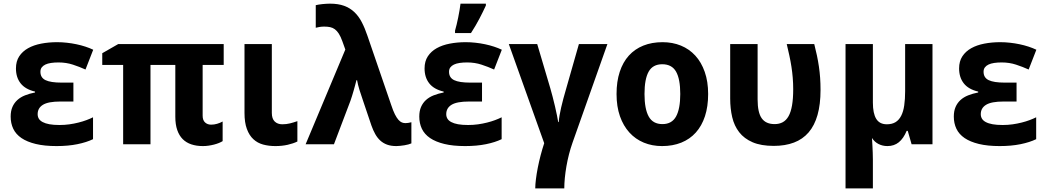

<svg xmlns="http://www.w3.org/2000/svg" viewBox="-20 -786 5703 1046"><path d="M379.9 -335.9V-232.9H309.1Q242.7 -232.9 213.9 -215.1Q185.1 -197.3 185.1 -164.1Q185.1 -150.4 191.4 -139.6Q197.8 -128.9 212.2 -121.1Q226.6 -113.3 249.3 -109.1Q272 -105 304.2 -105Q332 -105 357.9 -108.6Q383.8 -112.3 407.2 -118.2Q430.7 -124 450.9 -131.6Q471.2 -139.2 486.8 -147V-27.8Q451.7 -10.7 401.6 -0.5Q351.6 9.8 288.1 9.8Q222.2 9.8 174.8 -1.7Q127.4 -13.2 96.9 -33.9Q66.4 -54.7 52.2 -84.5Q38.1 -114.3 38.1 -150.9Q38.1 -181.2 47.6 -203.1Q57.1 -225.1 74.5 -241Q91.8 -256.8 116.5 -266.6Q141.1 -276.4 170.9 -282.2V-287.1Q118.2 -299.3 92.5 -331.8Q66.9 -364.3 66.9 -413.1Q66.9 -452.1 84.7 -479.2Q102.5 -506.3 133.1 -523.4Q163.6 -540.5 204.3 -548.3Q245.1 -556.2 291 -556.2Q317.4 -556.2 344.2 -553.2Q371.1 -550.3 396.5 -544.9Q421.9 -539.6 445.1 -532Q468.3 -524.4 487.8 -515.1L445.8 -407.2Q413.6 -421.9 377.2 -433.8Q340.8 -445.8 298.8 -445.8Q276.4 -445.8 258.1 -443.1Q239.7 -440.4 227.1 -434.3Q214.4 -428.2 207.3 -418.7Q200.2 -409.2 200.2 -395Q200.2 -362.8 228 -349.4Q255.9 -335.9 315.9 -335.9Z M1129.9 -106.9Q1147 -106.9 1162.8 -111.6Q1178.7 -116.2 1192.9 -124V-17.1Q1184.1 -11.7 1172.1 -6.8Q1160.2 -2 1145.8 1.7Q1131.3 5.4 1116 7.6Q1100.6 9.8 1085 9.8Q1050.3 9.8 1022.5 0.5Q994.6 -8.8 975.3 -28.1Q956.1 -47.4 945.6 -77.6Q935.1 -107.9 935.1 -149.9V-432.1H799.8V0H650.9V-432.1H537.1V-496.1L624 -545.9H1198.7V-432.1H1084V-155.8Q1084 -130.9 1097.2 -118.9Q1110.4 -106.9 1129.9 -106.9Z M1460.9 -545.9V-170.9Q1460.9 -139.2 1476.6 -124Q1492.2 -108.9 1518.1 -108.9Q1540 -108.9 1559.8 -113.8Q1579.6 -118.7 1600.1 -126V-15.1Q1578.6 -4.4 1547.6 2.7Q1516.6 9.8 1480 9.8Q1444.3 9.8 1413.6 1.5Q1382.8 -6.8 1360.4 -27.6Q1337.9 -48.3 1325 -83.3Q1312 -118.2 1312 -170.9V-545.9Z M1645 0 1861.3 -516.1 1845.2 -561Q1835.9 -586.9 1825.9 -602.5Q1815.9 -618.2 1804.2 -626.7Q1792.5 -635.3 1778.3 -638.2Q1764.2 -641.1 1746.1 -641.1Q1733.4 -641.1 1721.2 -639.2Q1709 -637.2 1700.2 -634.8V-757.8Q1706.5 -759.3 1716.1 -761Q1725.6 -762.7 1736.3 -763.7Q1747.1 -764.6 1757.8 -765.4Q1768.6 -766.1 1777.3 -766.1Q1822.3 -766.1 1854.5 -754.4Q1886.7 -742.7 1910.4 -720.2Q1934.1 -697.8 1950.9 -665.3Q1967.8 -632.8 1981.9 -590.8L2111.3 -213.9Q2121.6 -182.6 2131.3 -163.3Q2141.1 -144 2150.6 -133.3Q2160.2 -122.6 2169.4 -118.9Q2178.7 -115.2 2189 -115.2Q2195.8 -115.2 2204.3 -116.5Q2212.9 -117.7 2221.2 -120.1V-4.9Q2215.3 -2 2205.3 0.7Q2195.3 3.4 2183.6 5.4Q2171.9 7.3 2159.9 8.5Q2147.9 9.8 2139.2 9.8Q2110.4 9.8 2088.9 2Q2067.4 -5.9 2051.5 -20.5Q2035.6 -35.2 2024.2 -55.7Q2012.7 -76.2 2003.9 -101.1L1959 -233.9Q1947.8 -266.1 1938.7 -295.2Q1929.7 -324.2 1925.3 -349.1H1921.9Q1918.5 -335.9 1914.6 -321.3Q1910.6 -306.6 1906.5 -292Q1902.3 -277.3 1897.9 -263.2Q1893.6 -249 1889.2 -236.8L1799.3 0Z M2606 -335.9V-232.9H2535.2Q2468.8 -232.9 2439.9 -215.1Q2411.1 -197.3 2411.1 -164.1Q2411.1 -150.4 2417.5 -139.6Q2423.8 -128.9 2438.2 -121.1Q2452.6 -113.3 2475.3 -109.1Q2498 -105 2530.3 -105Q2558.1 -105 2584 -108.6Q2609.9 -112.3 2633.3 -118.2Q2656.7 -124 2677 -131.6Q2697.3 -139.2 2712.9 -147V-27.8Q2677.7 -10.7 2627.7 -0.5Q2577.6 9.8 2514.2 9.8Q2448.2 9.8 2400.9 -1.7Q2353.5 -13.2 2323 -33.9Q2292.5 -54.7 2278.3 -84.5Q2264.2 -114.3 2264.2 -150.9Q2264.2 -181.2 2273.7 -203.1Q2283.2 -225.1 2300.5 -241Q2317.9 -256.8 2342.5 -266.6Q2367.2 -276.4 2397 -282.2V-287.1Q2344.2 -299.3 2318.6 -331.8Q2293 -364.3 2293 -413.1Q2293 -452.1 2310.8 -479.2Q2328.6 -506.3 2359.1 -523.4Q2389.6 -540.5 2430.4 -548.3Q2471.2 -556.2 2517.1 -556.2Q2543.5 -556.2 2570.3 -553.2Q2597.2 -550.3 2622.6 -544.9Q2647.9 -539.6 2671.1 -532Q2694.3 -524.4 2713.9 -515.1L2671.9 -407.2Q2639.6 -421.9 2603.3 -433.8Q2566.9 -445.8 2524.9 -445.8Q2502.4 -445.8 2484.1 -443.1Q2465.8 -440.4 2453.1 -434.3Q2440.4 -428.2 2433.3 -418.7Q2426.3 -409.2 2426.3 -395Q2426.3 -362.8 2454.1 -349.4Q2481.9 -335.9 2542 -335.9ZM2459 -619.1Q2463.4 -633.8 2467.8 -652.6Q2472.2 -671.4 2476.3 -691.2Q2480.5 -710.9 2483.6 -730.5Q2486.8 -750 2488.8 -766.1H2627V-755.9Q2611.8 -722.7 2591.8 -684.3Q2571.8 -646 2545.9 -606H2459Z M3099.1 -8.8Q3088.4 21.5 3079.8 54.7Q3071.3 87.9 3065.7 120.6Q3060.1 153.3 3057.1 184.1Q3054.2 214.8 3054.2 240.2H2896Q2896 219.7 2899.7 190.2Q2903.3 160.6 2909.9 127.2Q2916.5 93.8 2925.5 59.3Q2934.6 24.9 2944.8 -5.9L2752 -545.9H2906.7L2978 -305.2Q2983.9 -285.2 2990.7 -258.8Q2997.6 -232.4 3003.7 -206.1Q3009.8 -179.7 3014.4 -157Q3019 -134.3 3021 -121.1H3023.9Q3024.9 -136.7 3028.3 -157Q3031.7 -177.2 3037.1 -200.4Q3042.5 -223.6 3049.1 -248.5Q3055.7 -273.4 3063 -297.9L3133.8 -545.9H3289.1Z M3491.2 -273.9Q3491.2 -192.4 3514.2 -151.1Q3537.1 -109.9 3588.9 -109.9Q3640.1 -109.9 3663.1 -151.4Q3686 -192.9 3686 -273.9Q3686 -355.5 3663.1 -395.8Q3640.1 -436 3587.9 -436Q3536.6 -436 3513.9 -395.8Q3491.2 -355.5 3491.2 -273.9ZM3837.9 -273.9Q3837.9 -205.6 3820.6 -152.8Q3803.2 -100.1 3770.8 -64Q3738.3 -27.8 3691.7 -9Q3645 9.8 3586.9 9.8Q3532.7 9.8 3487.3 -9Q3441.9 -27.8 3408.9 -64Q3376 -100.1 3357.4 -152.8Q3338.9 -205.6 3338.9 -273.9Q3338.9 -341.8 3356.2 -394.5Q3373.5 -447.3 3406 -483.2Q3438.5 -519 3484.9 -537.6Q3531.2 -556.2 3589.8 -556.2Q3644 -556.2 3689.5 -537.6Q3734.9 -519 3767.8 -483.2Q3800.8 -447.3 3819.3 -394.5Q3837.9 -341.8 3837.9 -273.9Z M4195.3 8.8Q4126 8.8 4080.1 -11Q4034.2 -30.8 4007.1 -65.7Q3980 -100.6 3969 -147.7Q3958 -194.8 3958 -249V-545.9H4107.4V-244.1Q4107.4 -172.9 4129.9 -141.4Q4152.3 -109.9 4200.2 -109.9Q4225.1 -109.9 4244.1 -120.1Q4263.2 -130.4 4275.9 -152.8Q4288.6 -175.3 4294.9 -211.7Q4301.3 -248 4301.3 -299.8Q4301.3 -332 4298.8 -362.3Q4296.4 -392.6 4291.7 -422.4Q4287.1 -452.1 4280.5 -482.7Q4273.9 -513.2 4266.1 -545.9H4416Q4424.3 -513.2 4430.7 -483.2Q4437 -453.1 4441.4 -423.1Q4445.8 -393.1 4448 -362.1Q4450.2 -331.1 4450.2 -295.9Q4450.2 -217.3 4433.8 -159.7Q4417.5 -102.1 4385.3 -64.7Q4353 -27.3 4305.4 -9.3Q4257.8 8.8 4195.3 8.8Z M4735.4 -227.1Q4735.4 -168 4753.7 -138.4Q4772 -108.9 4811.5 -108.9Q4839.8 -108.9 4858.9 -120.6Q4877.9 -132.3 4889.6 -155.3Q4901.4 -178.2 4906.2 -211.9Q4911.1 -245.6 4911.1 -289.1V-545.9H5060.1V0H4946.3L4925.3 -73.2H4919.4Q4902.3 -31.7 4876.7 -11Q4851.1 9.8 4814.5 9.8Q4788.1 9.8 4766.1 -1.5Q4744.1 -12.7 4730.5 -34.2Q4731.4 -13.7 4732.9 7.3Q4733.9 25.4 4734.6 45.9Q4735.4 66.4 4735.4 84V240.2H4586.4V-545.9H4735.4Z M5518.1 -335.9V-232.9H5447.3Q5380.9 -232.9 5352.1 -215.1Q5323.2 -197.3 5323.2 -164.1Q5323.2 -150.4 5329.6 -139.6Q5335.9 -128.9 5350.3 -121.1Q5364.7 -113.3 5387.5 -109.1Q5410.2 -105 5442.4 -105Q5470.2 -105 5496.1 -108.6Q5522 -112.3 5545.4 -118.2Q5568.8 -124 5589.1 -131.6Q5609.4 -139.2 5625 -147V-27.8Q5589.8 -10.7 5539.8 -0.5Q5489.7 9.8 5426.3 9.8Q5360.4 9.8 5313 -1.7Q5265.6 -13.2 5235.1 -33.9Q5204.6 -54.7 5190.4 -84.5Q5176.3 -114.3 5176.3 -150.9Q5176.3 -181.2 5185.8 -203.1Q5195.3 -225.1 5212.6 -241Q5230 -256.8 5254.6 -266.6Q5279.3 -276.4 5309.1 -282.2V-287.1Q5256.3 -299.3 5230.7 -331.8Q5205.1 -364.3 5205.1 -413.1Q5205.1 -452.1 5222.9 -479.2Q5240.7 -506.3 5271.2 -523.4Q5301.8 -540.5 5342.5 -548.3Q5383.3 -556.2 5429.2 -556.2Q5455.6 -556.2 5482.4 -553.2Q5509.3 -550.3 5534.7 -544.9Q5560.1 -539.6 5583.3 -532Q5606.4 -524.4 5626 -515.1L5584 -407.2Q5551.8 -421.9 5515.4 -433.8Q5479 -445.8 5437 -445.8Q5414.6 -445.8 5396.2 -443.1Q5377.9 -440.4 5365.2 -434.3Q5352.5 -428.2 5345.5 -418.7Q5338.4 -409.2 5338.4 -395Q5338.4 -362.8 5366.2 -349.4Q5394 -335.9 5454.1 -335.9Z"/></svg>

Font: Droid Sans
Style: Bold
Weight: 700
Foundry: Ascender Corporation
Version: Version 1.00 build 112